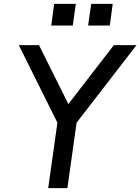

<svg xmlns="http://www.w3.org/2000/svg" viewBox="-20 -980 731 1000"><path d="M231 0 279 -341 78 -745H183L336 -438L573 -745H691L379 -341L331 0ZM247 -847 262 -960H375L359 -847ZM439 -847 455 -960H567L552 -847Z"/></svg>

Font: Plus Jakarta Sans Medium
Style: Italic
Weight: 500
Italic angle: -8°
Designer: Gumpita Rahayu
Foundry: Tokotype
Version: Version 2.071; ttfautohint (v1.8.4.7-5d5b);gftools[0.9.29]